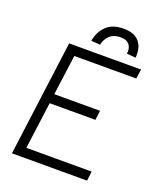

<svg xmlns="http://www.w3.org/2000/svg" viewBox="-155 -967 910 1069"><g transform="rotate(20 299.5 -432.5)"><path d="M134 -684H560L552 -628H185L153 -390H424L417 -334H146L109 -56H496L489 0H44ZM509 -736 456 -740Q457 -745 457 -754Q457 -782 441 -798Q425 -814 392 -814Q352 -814 328.5 -792Q305 -770 298 -736L245 -740Q255 -797 291.5 -831Q328 -865 392 -865Q455 -865 484.5 -831Q514 -797 509 -736Z"/></g></svg>

Font: Bellota Text
Style: Italic
Weight: 400
Italic angle: -7.5°
Designer: Kemie Guaida
Foundry: Kemie Guaida
Version: Version 4.001